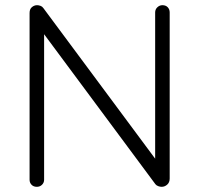

<svg xmlns="http://www.w3.org/2000/svg" viewBox="-20 -720 768 740"><path d="M606 -700Q619 -700 626.5 -692Q634 -684 634 -672V-32Q634 -17 624.5 -8.5Q615 0 603 0Q597 0 590 -2.5Q583 -5 579 -10L133 -611L150 -620V-27Q150 -16 142 -8Q134 0 122 0Q109 0 101.5 -8Q94 -16 94 -27V-670Q94 -685 103 -692.5Q112 -700 123 -700Q129 -700 136 -697.5Q143 -695 147 -689L588 -95L578 -77V-672Q578 -684 586.5 -692Q595 -700 606 -700Z"/></svg>

Font: zvoove
Style: Regular
Weight: 400
Designer: Vernon Adams (Nunito) & Andrew Paglinawan (Quicksand)
Foundry: zvoove
Version: Version 3.006